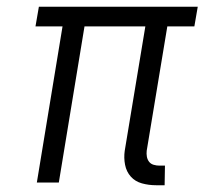

<svg xmlns="http://www.w3.org/2000/svg" viewBox="-20 -540 640 568"><path d="M442 8Q420 8 400 2.5Q380 -3 367 -17.5Q354 -32 350 -52.5Q346 -73 349 -94L410 -462H230L154 0H89L165 -462H85L95 -520H565L555 -462H475L414 -94Q413 -85 414.5 -76.5Q416 -68 421 -61.5Q426 -55 434.5 -52.5Q443 -50 452 -50H468L467 8Z"/></svg>

Font: Iosevka Aile Light Oblique
Style: Regular
Weight: 300
Italic angle: -9°
Designer: Belleve Invis
Foundry: Belleve Invis
Version: Version 31.1.0; ttfautohint (v1.8.4)